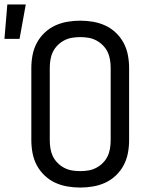

<svg xmlns="http://www.w3.org/2000/svg" viewBox="-61 -836 681 864"><path d="M300 8Q271 8 242 3Q213 -2 187 -14Q161 -26 139.5 -46.5Q118 -67 104.5 -92.5Q91 -118 85.5 -147Q80 -176 80 -205V-530Q80 -559 85.5 -588Q91 -617 104.5 -642.5Q118 -668 139.5 -688.5Q161 -709 187 -721Q213 -733 242 -738Q271 -743 300 -743Q329 -743 358 -738Q387 -733 413 -721Q439 -709 460.5 -688.5Q482 -668 495.5 -642.5Q509 -617 514.5 -588Q520 -559 520 -530V-205Q520 -176 514.5 -147Q509 -118 495.5 -92.5Q482 -67 460.5 -46.5Q439 -26 413 -14Q387 -2 358 3Q329 8 300 8ZM300 -66Q319 -66 337 -69Q355 -72 371.5 -80.5Q388 -89 401.5 -102.5Q415 -116 423 -132.5Q431 -149 434 -167.5Q437 -186 437 -205V-530Q437 -549 434 -567.5Q431 -586 423 -602.5Q415 -619 401.5 -632.5Q388 -646 371.5 -654.5Q355 -663 337 -666Q319 -669 300 -669Q281 -669 263 -666Q245 -663 228.5 -654.5Q212 -646 198.5 -632.5Q185 -619 177 -602.5Q169 -586 166 -567.5Q163 -549 163 -530V-205Q163 -186 166 -167.5Q169 -149 177 -132.5Q185 -116 198.5 -102.5Q212 -89 228.5 -80.5Q245 -72 263 -69Q281 -66 300 -66ZM-41 -661 -28 -816H55L27 -661Z"/></svg>

Font: Iosevka Extended
Style: Regular
Weight: 400
Width: 7
Monospace: yes
Designer: Belleve Invis
Foundry: Belleve Invis
Version: Version 32.5.0; ttfautohint (v1.8.4)